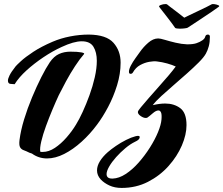

<svg xmlns="http://www.w3.org/2000/svg" viewBox="-20 -771 1098 944"><path d="M794 -751Q800 -751 802 -749Q805 -746 817 -737Q829 -728 843.5 -717Q858 -706 870 -696.5Q882 -687 886 -684Q892 -687 911.5 -696.5Q931 -706 954.5 -717Q978 -728 997 -737.5Q1016 -747 1021 -750Q1024 -752 1034.5 -750.5Q1045 -749 1053 -745.5Q1061 -742 1056 -738Q1043 -728 1021.5 -713.5Q1000 -699 976.5 -683.5Q953 -668 933.5 -655Q914 -642 903 -635Q900 -633 888 -631.5Q876 -630 864 -630Q856 -630 849.5 -631Q843 -632 841 -634Q838 -639 826.5 -654.5Q815 -670 801 -688Q787 -706 776 -720Q765 -734 763 -737Q759 -742 770.5 -746.5Q782 -751 794 -751ZM211 8Q170 8 137 -16L125 -20Q109 -28 96.5 -32.5Q84 -37 78.5 -47.5Q73 -58 76 -83Q82 -130 98.5 -184Q115 -238 137.5 -292Q160 -346 183 -391.5Q206 -437 225 -465Q245 -494 270 -505.5Q295 -517 326 -517Q361 -517 379.5 -513.5Q398 -510 393 -505Q372 -481 348.5 -445Q325 -409 304.5 -371Q284 -333 269 -303Q255 -273 238 -232.5Q221 -192 206 -151Q191 -110 183 -76Q175 -42 178 -25Q181 -24 184 -24Q187 -24 190 -24Q220 -24 250 -44Q280 -64 307.5 -95.5Q335 -127 354 -159Q369 -183 386.5 -221Q404 -259 420 -303Q436 -347 446 -391Q456 -435 456 -472Q456 -514 439.5 -541Q423 -568 382 -568Q343 -568 283 -540Q239 -520 193.5 -489.5Q148 -459 110.5 -425Q73 -391 52 -357Q46 -358 32.5 -358.5Q19 -359 19 -375Q19 -384 27 -400.5Q35 -417 57 -445Q61 -450 82.5 -470Q104 -490 143.5 -516Q183 -542 239 -566Q279 -583 325 -592Q371 -601 417 -601Q503 -600 538 -560.5Q573 -521 573 -463Q573 -408 555.5 -351.5Q538 -295 511.5 -245Q485 -195 457 -158Q423 -112 381 -74Q339 -36 295.5 -14Q252 8 211 8ZM578 153Q544 153 518 141Q492 129 475 111Q457 91 457 67Q457 45 471 22Q485 -1 510 -23Q526 -37 550 -53.5Q574 -70 600 -83Q626 -96 646 -101Q650 -102 653 -102.5Q656 -103 658 -103Q667 -103 667 -97Q667 -84 644 -74Q621 -63 596.5 -42.5Q572 -22 551 1.5Q530 25 517 47.5Q504 70 504 85Q504 108 534 107Q565 106 598 84.5Q631 63 661.5 28.5Q692 -6 717 -45.5Q742 -85 757 -121.5Q772 -158 774 -184Q776 -209 771.5 -218.5Q767 -228 759 -228Q747 -228 731 -214Q715 -200 705 -193Q701 -191 697 -191Q685 -191 671 -201Q657 -211 658 -221Q658 -226 673 -244Q688 -262 711 -288.5Q734 -315 760 -344Q786 -373 808.5 -399.5Q831 -426 844 -444Q827 -452 802 -459Q777 -466 751 -469Q736 -471 713.5 -467Q691 -463 669 -451Q647 -439 633 -414Q629 -408 622 -408Q614 -408 614 -418Q614 -431 623.5 -449Q633 -467 646 -485Q659 -503 669 -517Q685 -540 709 -561Q733 -582 758 -582Q768 -582 791 -575Q814 -568 843.5 -561Q873 -554 900 -553Q931 -553 947 -559Q962 -564 974.5 -572.5Q987 -581 989 -591Q992 -601 1002 -601Q1012 -601 1012 -590Q1012 -564 1006.5 -543.5Q1001 -523 992 -507Q982 -489 957 -464Q932 -439 900 -410.5Q868 -382 835 -353.5Q802 -325 774 -299.5Q746 -274 731 -254Q765 -262 792 -262Q836 -262 866.5 -239Q897 -216 897 -156Q897 -109 874 -55.5Q851 -2 808.5 45.5Q766 93 707.5 123Q649 153 578 153Z"/></svg>

Font: Praise
Style: Regular
Weight: 400
Designer: Robert E. Leuschke
Foundry: Robert E. Leuschke
Version: Version 1.100; ttfautohint (v1.8.3)